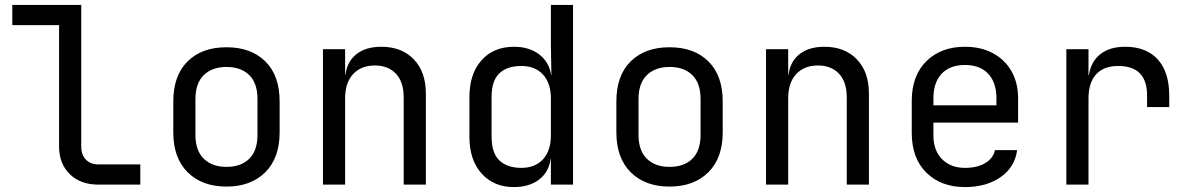

<svg xmlns="http://www.w3.org/2000/svg" viewBox="-20 -750 4840 780"><path d="M380 0Q307 0 263.5 -42.5Q220 -85 220 -155V-648H30V-730H310V-155Q310 -121 329 -101.5Q348 -82 380 -82H550V0Z M900 8Q801 8 742.5 -50Q684 -108 684 -212V-338Q684 -443 742 -500.5Q800 -558 900 -558Q1000 -558 1058 -500.5Q1116 -443 1116 -338V-212Q1116 -108 1057.5 -50Q999 8 900 8ZM900 -72Q959 -72 992.5 -105Q1026 -138 1026 -202V-348Q1026 -412 992.5 -445Q959 -478 900 -478Q842 -478 808 -445Q774 -412 774 -348V-202Q774 -138 808 -105Q842 -72 900 -72Z M1292 0V-550H1382V-445H1383Q1390 -500 1428 -530Q1466 -560 1529 -560Q1612 -560 1661 -509Q1710 -458 1710 -370V0H1620V-354Q1620 -417 1588.5 -450.5Q1557 -484 1503 -484Q1447 -484 1414.5 -449Q1382 -414 1382 -350V0Z M2068 10Q1986 10 1936.5 -45Q1887 -100 1887 -194V-355Q1887 -450 1936 -505Q1985 -560 2068 -560Q2130 -560 2170.5 -529Q2211 -498 2219 -445H2220L2218 -570V-730H2308V0H2218V-105H2217Q2210 -51 2170 -20.5Q2130 10 2068 10ZM2098 -68Q2154 -68 2186 -103Q2218 -138 2218 -200V-350Q2218 -412 2186 -447Q2154 -482 2098 -482Q2041 -482 2009 -452.5Q1977 -423 1977 -355V-195Q1977 -128 2009 -98Q2041 -68 2098 -68Z M2700 8Q2601 8 2542.5 -50Q2484 -108 2484 -212V-338Q2484 -443 2542 -500.5Q2600 -558 2700 -558Q2800 -558 2858 -500.5Q2916 -443 2916 -338V-212Q2916 -108 2857.5 -50Q2799 8 2700 8ZM2700 -72Q2759 -72 2792.5 -105Q2826 -138 2826 -202V-348Q2826 -412 2792.5 -445Q2759 -478 2700 -478Q2642 -478 2608 -445Q2574 -412 2574 -348V-202Q2574 -138 2608 -105Q2642 -72 2700 -72Z M3092 0V-550H3182V-445H3183Q3190 -500 3228 -530Q3266 -560 3329 -560Q3412 -560 3461 -509Q3510 -458 3510 -370V0H3420V-354Q3420 -417 3388.5 -450.5Q3357 -484 3303 -484Q3247 -484 3214.5 -449Q3182 -414 3182 -350V0Z M3900 10Q3803 10 3743.5 -48.5Q3684 -107 3684 -210V-340Q3684 -443 3743.5 -501.5Q3803 -560 3900 -560Q3965 -560 4013.5 -534Q4062 -508 4089 -461Q4116 -414 4116 -350V-252H3772V-200Q3772 -139 3807 -103.5Q3842 -68 3900 -68Q3950 -68 3982.5 -87.5Q4015 -107 4022 -140H4112Q4103 -71 4045 -30.5Q3987 10 3900 10ZM3772 -322H4028V-350Q4028 -415 3994.5 -450.5Q3961 -486 3900 -486Q3839 -486 3805.5 -450.5Q3772 -415 3772 -350Z M4312 0V-550H4402V-445H4404Q4411 -498 4449 -529Q4487 -560 4551 -560Q4637 -560 4683.5 -508.5Q4730 -457 4730 -362V-315H4640V-362Q4640 -482 4523 -482Q4464 -482 4433 -448Q4402 -414 4402 -350V0Z"/></svg>

Font: JetBrainsMono NFM
Style: Regular
Weight: 400
Monospace: yes
Designer: Philipp Nurullin, Konstantin Bulenkov
Foundry: JetBrains
Version: Version 2.304; ttfautohint (v1.8.4.7-5d5b);Nerd Fonts 3.3.0